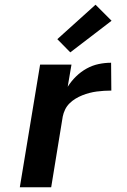

<svg xmlns="http://www.w3.org/2000/svg" viewBox="-20 -794 540 814"><path d="M64 0 150 -520H283L267 -426Q282 -450 302.5 -470Q323 -490 347.5 -503.5Q372 -517 398.5 -522.5Q425 -528 451 -528L452 -410Q437 -410 421 -409Q405 -408 390 -406Q375 -404 359.5 -400Q344 -396 329 -390Q314 -384 300 -375.5Q286 -367 274.5 -355.5Q263 -344 256 -329.5Q249 -315 246 -300L197 0ZM278 -572 223 -628 385 -774 453 -706Z"/></svg>

Font: Iosevka Aile Extrabold
Style: Italic
Weight: 800
Italic angle: -9°
Designer: Belleve Invis
Foundry: Belleve Invis
Version: Version 31.1.0; ttfautohint (v1.8.4)